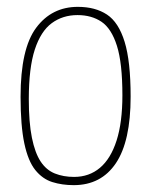

<svg xmlns="http://www.w3.org/2000/svg" viewBox="-20 -530 441 560"><path d="M195 10Q161 10 132.5 1Q104 -8 83 -34Q62 -60 51 -111.5Q40 -163 40 -248Q40 -388 85.5 -449Q131 -510 207 -510Q258 -510 292 -487.5Q326 -465 343.5 -408Q361 -351 361 -248Q361 -118 318 -54Q275 10 195 10ZM196 -14Q240 -14 271.5 -40.5Q303 -67 320 -120Q337 -173 337 -252Q337 -346 321 -396.5Q305 -447 276 -466.5Q247 -486 206 -486Q163 -486 131 -462.5Q99 -439 81.5 -385.5Q64 -332 64 -241Q64 -173 73 -128.5Q82 -84 98.5 -59Q115 -34 140 -24Q165 -14 196 -14Z"/></svg>

Font: Yanone Kaffeesatz ExtraLight ExtraLight
Style: Regular
Weight: 250
Version: Version 2.003